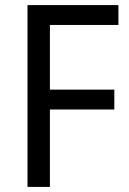

<svg xmlns="http://www.w3.org/2000/svg" viewBox="-20 -734 508 754"><path d="M176 0V-304H429V-382H176V-636H445V-714H88V0Z"/></svg>

Font: Noto Sans Sinhala SemiCondensed
Style: Regular
Weight: 400
Width: 4
Designer: Jelle Bosma - Monotype Design Team
Foundry: Monotype Imaging Inc.
Version: Version 2.006